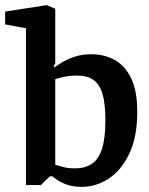

<svg xmlns="http://www.w3.org/2000/svg" viewBox="-33 -719 580 747"><path d="M285 8Q254 8 231 0.5Q208 -7 193 -17Q178 -27 171 -33H161L126 1H68V-609L-13 -624V-674L149 -699L182 -685V-473L176 -461L177 -456Q186 -462 205.5 -474.5Q225 -487 255 -497.5Q285 -508 322 -508Q373 -508 413.5 -485.5Q454 -463 477.5 -414Q501 -365 501 -284Q501 -185 469.5 -120Q438 -55 389 -23.5Q340 8 285 8ZM259 -64Q297 -64 323.5 -81Q350 -98 363.5 -139Q377 -180 377 -251Q377 -315 366 -353Q355 -391 330.5 -408Q306 -425 267 -425Q238 -425 215.5 -420Q193 -415 182 -411V-78Q194 -74 213.5 -69Q233 -64 259 -64Z"/></svg>

Font: Faustina Light SemiBold
Style: Regular
Weight: 600
Version: Version 1.200